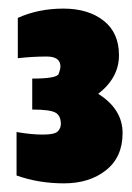

<svg xmlns="http://www.w3.org/2000/svg" viewBox="-20 -843 304 442"><path d="M206.1 -627Q262.2 -591.8 262.2 -536.6Q262.2 -481.4 224.1 -451.2Q186 -420.9 127.4 -420.9Q68.8 -420.9 18.1 -439V-539.1Q51.3 -533.2 78.6 -533.2Q106 -533.2 113 -540.5Q120.1 -547.9 120.1 -557.6Q120.1 -576.7 107.7 -583.7Q95.2 -590.8 54.2 -590.8V-662.1Q111.3 -662.1 115.2 -673.1Q119.1 -684.1 119.1 -689.9Q119.1 -712.9 87.4 -712.9Q55.7 -712.9 21 -709V-801.8Q68.4 -823.2 126 -823.2Q183.1 -823.2 218.5 -795.4Q253.9 -767.6 253.9 -715.8Q253.9 -664.1 206.1 -627Z"/></svg>

Font: AlfaSlabOne-Regular
Style: Regular
Weight: 400
Designer: JM Sole
Foundry: JM Sole
Version: Version 1.001